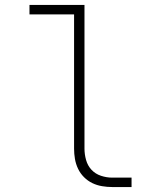

<svg xmlns="http://www.w3.org/2000/svg" viewBox="-20 -755 640 775"><path d="M433 0Q413 0 392 -3.5Q371 -7 352.5 -16Q334 -25 319 -40Q304 -55 295 -74Q286 -93 282.5 -113.5Q279 -134 279 -155V-697H99V-735H321V-155Q321 -132 327.5 -109Q334 -86 349.5 -69.5Q365 -53 387.5 -45.5Q410 -38 433 -38H511V0Z"/></svg>

Font: Iosevka Curly Slab XLtEx
Style: Regular
Weight: 200
Width: 7
Monospace: yes
Designer: Belleve Invis
Foundry: Belleve Invis
Version: Version 11.1.0; ttfautohint (v1.8.3)